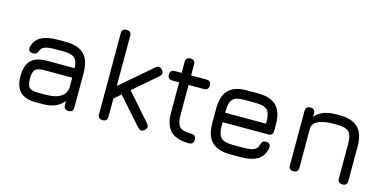

<svg xmlns="http://www.w3.org/2000/svg" viewBox="-68 -1070 2895 1439"><g transform="rotate(15 1379.5 -350.0)"><path d="M251.5 0Q169.5 0 130 -39.5Q90.5 -79 90.5 -161Q90.5 -243 129.8 -282.5Q169 -322 251.5 -322H468Q466 -379 440 -400.5Q414 -422 351.5 -422H293.5Q239 -422 212.8 -413Q186.5 -404 177.5 -381.5Q170.5 -363.5 162.2 -356.2Q154 -349 137 -349Q118.5 -349 108.2 -359.2Q98 -369.5 102 -386.5Q114 -443 161 -469.2Q208 -495.5 293.5 -495.5H351.5Q449 -495.5 495.5 -449Q542 -402.5 542 -305V-37Q542 0 505.5 0Q468.5 0 468.5 -37V-68.5Q417 0 307.5 0ZM251.5 -73.5H307.5Q348 -73.5 382 -81.5Q416 -89.5 439 -109.5Q462 -129.5 468.5 -165.5V-248.5H251.5Q200 -248.5 182 -230.2Q164 -212 164 -161Q164 -109.5 182 -91.5Q200 -73.5 251.5 -73.5Z M770.5 0Q733.5 0 733.5 -37V-664Q733.5 -700.5 770.5 -700.5Q807 -700.5 807 -664V-275L1050.5 -484Q1078 -508 1102 -480.5Q1126 -452.5 1098.5 -429L915.5 -271L1098.5 -63Q1123 -35 1095.5 -11.5Q1068 12.5 1043.5 -15L859 -222.5L807 -177.5V-37Q807 0 770.5 0Z M1439 0Q1342.5 0 1297 -45.5Q1251.5 -91 1251.5 -187V-422H1199Q1162 -422 1162 -459Q1162 -495.5 1199 -495.5H1251.5V-580Q1251.5 -617 1288 -617Q1325 -617 1325 -580V-495.5H1443.5Q1480 -495.5 1480 -459Q1480 -422 1443.5 -422H1325V-187Q1325 -121 1349.2 -97.2Q1373.5 -73.5 1439 -73.5Q1457 -73.5 1466.5 -64.8Q1476 -56 1476 -37Q1476 0 1439 0Z M1644 -218V-190Q1644 -123.5 1669 -98.5Q1694 -73.5 1761.5 -73.5H1843.5Q1898.5 -73.5 1924.2 -85.2Q1950 -97 1957.5 -126.5Q1961.5 -143 1970.2 -152Q1979 -161 1996.5 -161Q2015 -161 2024.5 -151.2Q2034 -141.5 2031 -123Q2021.5 -60.5 1974.8 -30.2Q1928 0 1843.5 0H1761.5Q1664 0 1617.2 -46.5Q1570.5 -93 1570.5 -190V-305Q1570.5 -404 1617.2 -450.2Q1664 -496.5 1761.5 -495.5H1843.5Q1941 -495.5 1987.5 -449.2Q2034 -403 2034 -305V-255Q2034 -218 1997.5 -218ZM1761.5 -422Q1694 -423 1669 -398Q1644 -373 1644 -305V-291.5H1960.5V-305Q1960.5 -372.5 1935.8 -397.2Q1911 -422 1843.5 -422Z M2251.5 0Q2214.5 0 2214.5 -37V-459Q2214.5 -495.5 2251.5 -495.5Q2288 -495.5 2288 -459V-432Q2339 -495.5 2449.5 -495.5H2477.5Q2575 -495.5 2621.5 -449Q2668 -402.5 2668 -305V-37Q2668 0 2631.5 0Q2594.5 0 2594.5 -37V-305Q2594.5 -372.5 2569.2 -397.2Q2544 -422 2477.5 -422H2449.5Q2383.5 -422 2339 -404.8Q2294.5 -387.5 2288 -350.5V-37Q2288 0 2251.5 0Z"/></g></svg>

Font: Jura Light SemiBold
Style: Regular
Weight: 600
Version: Version 5.106